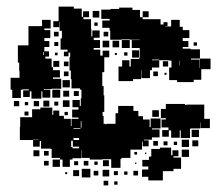

<svg xmlns="http://www.w3.org/2000/svg" viewBox="-20 -544 662 580"><path d="M100 -101H80V-121H97V-122H80V-121H40V-161H41V-190H77V-214H102V-219H138V-197H141V-210H159V-194H173V-185H194V-163H196V-185H217V-189H198V-213H217V-220H199V-242H221V-224H224V-247H245H226V-273H222V-277H196V-305H194V-331H190V-371H192V-385H187V-374H173V-388H184V-394H163V-428H184H167V-451H160V-478H159V-462H141V-480H157V-524H203V-518H227V-493H231V-510H249V-492H232V-486H255V-457H256V-434H259V-452H281V-430H263V-423H282V-399H263V-394H283V-376H290V-391H310V-371H295V-326H289V-310V-284H293V-256H295V-206H290V-194H293V-170H299V-168H301V-170H329V-202H337V-224H383V-209H398V-193H412V-183H432V-160H435V-186H465V-156H439V-153H462V-129H439V-122H415V-120H429V-102H411V-116H409V-92H379H374V-67H347V-64H344V-37H316V-63H289V-62H251V-67H226V-90H225V-66H199V-62H161V-67H136V-94H133V-95H104V-118H100ZM382 -299H338V-343H349V-362H371V-343H375V-366H401V-370H403V-393H402V-399H378V-423H402V-424H373V-425H347V-424H313V-452H311V-460H289V-482H311V-487H286V-515H314V-517H340V-521H380V-514H403V-492H411V-510H429V-492H411V-486H435V-470V-486H465V-470H474V-477H486V-465H479V-464H497V-484H523V-463H532V-453H552V-429H532V-420H549V-402H532V-397H556V-395H584V-367H557V-364H583V-339H584V-367H616V-335H588V-303H565V-296H515V-302H491V-340H498V-361H490V-362H461V-364H439V-362H461V-340H439V-332H433V-308H407V-332H406V-305H382ZM280 -491H260V-511H280ZM43 -248H17V-273H12V-309H39V-329H38V-355H34V-407H66V-417V-465H107V-484H133V-458H114V-453H132V-429H114V-420H129V-402H114V-389H128V-373H117V-367H136V-341H140V-332H161V-310H140V-306H165V-276H136V-275H113V-273H132V-249H108V-268H105V-246H75V-268H70V-251H50V-271H67V-274H48V-273H43ZM275 -466H265V-476H275ZM307 -434H293V-448H307ZM157 -434H143V-448H157ZM372 -399H348V-423H372ZM340 -401H320V-421H340ZM310 -401H290V-421H310ZM156 -405H144V-417H156ZM575 -406H565V-416H575ZM401 -370H379V-392H401ZM112 -378V-387H110V-378ZM365 -376H355V-386H365ZM154 -377H146V-385H154ZM333 -378H327V-384H333ZM523 -346V-361H522V-346ZM159 -342H141V-360H159ZM488 -343H472V-359H488ZM187 -344H173V-358H187ZM457 -314H443V-328H457ZM187 -314H173V-328H187ZM483 -318H477V-324H483ZM191 -280H169V-302H191ZM162 -249H138V-273H162ZM189 -252H171V-270H189ZM218 -254H203V-269H218ZM190 -221H170V-241H190ZM129 -222H111V-240H129ZM38 -223H22V-239H38ZM98 -223H82V-239H98ZM156 -225H144V-237H156ZM65 -226H55V-236H65ZM490 -131H470V-151H489V-159H468V-183H481V-187H466V-215H481V-230H539V-227H543V-228H597V-185H614V-157H586V-174H585V-156H556V-155H554V-127H526V-150H523V-128H497V-150H490ZM460 -191H440V-211H460ZM66 -195H54V-207H66ZM185 -196H175V-206H185ZM226 -158V-178H224V-158ZM202 -155H223V-157H202ZM581 -130H559V-152H581ZM202 -121H219V-127H202ZM551 -100H529V-122H551ZM579 -102H561V-120H579ZM199 -100V-96H219V-101H200V-119H195V-100ZM457 -104H443V-118H457ZM486 -105H474V-117H486ZM515 -106H505V-116H515ZM472 1H428V-10H409V-32H428V-41H410V-61H430V-43V-71H437V-94H463V-75V-98H497V-75H501V-90H519V-72H504V-68H527V-34H504V-27H472ZM551 -70H529V-92H551ZM99 -72H81V-90H99ZM127 -74H113V-88H127ZM394 -77H386V-85H394ZM422 -79H418V-83H422ZM191 -40H169V-62H191ZM161 -40H139V-62H161ZM309 -42H291V-60H309ZM247 -44H233V-58H247ZM127 -44H113V-58H127ZM216 -45H204V-57H216ZM275 -46H265V-56H275ZM392 -49H388V-53H392ZM253 -8H227V-34H253ZM310 -11H290V-31H310ZM219 -12H201V-30H219ZM277 -14H263V-28H277ZM397 -14H383V-28H397ZM336 -15H324V-27H336ZM365 -16H355V-26H365ZM183 -18H177V-24H183ZM307 16H293V2H307ZM335 14H325V4H335Z"/></svg>

Font: Rubik Storm
Style: Regular
Weight: 400
Designer: Hubert and Fischer, NaN
Foundry: Hubert and Fischer, NaN
Version: Version 2.201